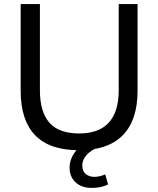

<svg xmlns="http://www.w3.org/2000/svg" viewBox="-20 -725 773 938"><path d="M367 9Q222 9 151.5 -64.5Q81 -138 81 -281V-705H175V-284Q175 -179 221 -126Q267 -73 367 -73Q463 -73 511.5 -126Q560 -179 560 -284V-705H652V-281Q652 -138 580 -64.5Q508 9 367 9ZM428 193Q379 193 349.5 166Q320 139 320 94Q320 54 346 18.5Q372 -17 417 -37L448 0Q432 7 417 19Q402 31 392 47.5Q382 64 382 84Q382 111 399 125Q416 139 440 139Q454 139 467 136Q480 133 494 127L508 176Q493 184 473 188.5Q453 193 428 193Z"/></svg>

Font: Mulish ExtraLight Medium
Style: Regular
Weight: 500
Version: Version 3.603